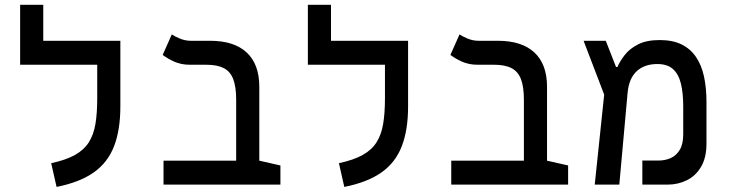

<svg xmlns="http://www.w3.org/2000/svg" viewBox="-20 -752 2970 782"><path d="M470.2 -585.9V-488.3H62V-585.9ZM156.2 -548.8H62V-732.4H156.2ZM376 -585.9H470.2V-318.4Q470.2 -222.2 444.3 -155.8Q418.5 -89.4 361.3 -49.3Q304.2 -9.3 210.4 9.3L188.5 -87.4Q248 -100.1 284.9 -120.6Q321.8 -141.1 341.6 -172.1Q361.3 -203.1 368.7 -247.1Q376 -291 376 -351.1Z M1122.1 -78.1V0H646V-97.7H1035.6ZM1036.1 -398.9V0H941.9V-345.7Q941.9 -398.4 929.9 -429.7Q918 -460.9 891.4 -474.6Q864.7 -488.3 820.3 -488.3H753.4Q717.8 -488.3 690.2 -500.7Q662.6 -513.2 642.6 -528.3L679.7 -611.8Q690.9 -604 712.4 -595Q733.9 -585.9 757.3 -585.9H835.9Q933.6 -585.9 984.9 -538.1Q1036.1 -490.2 1036.1 -398.9Z M1642.1 -585.9V-488.3H1233.9V-585.9ZM1328.1 -548.8H1233.9V-732.4H1328.1ZM1547.9 -585.9H1642.1V-318.4Q1642.1 -222.2 1616.2 -155.8Q1590.3 -89.4 1533.2 -49.3Q1476.1 -9.3 1382.3 9.3L1360.4 -87.4Q1419.9 -100.1 1456.8 -120.6Q1493.7 -141.1 1513.4 -172.1Q1533.2 -203.1 1540.5 -247.1Q1547.9 -291 1547.9 -351.1Z M2293.9 -78.1V0H1817.9V-97.7H2207.5ZM2208 -398.9V0H2113.8V-345.7Q2113.8 -398.4 2101.8 -429.7Q2089.8 -460.9 2063.2 -474.6Q2036.6 -488.3 1992.2 -488.3H1925.3Q1889.6 -488.3 1862.1 -500.7Q1834.5 -513.2 1814.5 -528.3L1851.6 -611.8Q1862.8 -604 1884.3 -595Q1905.8 -585.9 1929.2 -585.9H2007.8Q2105.5 -585.9 2156.7 -538.1Q2208 -490.2 2208 -398.9Z M2402.3 0 2449.7 -451.7 2488.8 -479H2494.6Q2504.9 -502.9 2524.7 -528.3Q2544.4 -553.7 2578.9 -571.3Q2613.3 -588.9 2667 -588.9Q2719.2 -588.9 2755.4 -571.3Q2791.5 -553.7 2814.2 -520.8Q2836.9 -487.8 2847.2 -441.2Q2857.4 -394.5 2857.4 -336.4V-167Q2857.4 -110.4 2835.7 -73.2Q2814 -36.1 2777.8 -18.1Q2741.7 0 2698.2 0H2596.2V-98.1H2662.6Q2689 -98.1 2711.7 -108.2Q2734.4 -118.2 2748.5 -141.6Q2762.7 -165 2762.7 -204.6V-318.8Q2762.7 -372.6 2753.4 -411.1Q2744.1 -449.7 2721.2 -470.5Q2698.2 -491.2 2657.2 -491.2Q2605 -491.2 2573.2 -461.9Q2541.5 -432.6 2536.1 -373.5L2502.4 0ZM2448.2 -347.2 2356.9 -585.9H2447.3L2490.7 -475.1Z"/></svg>

Font: Cascadia Code
Style: Regular
Weight: 400
Designer: Aaron Bell
Foundry: Saja Typeworks
Version: Version 2404.023